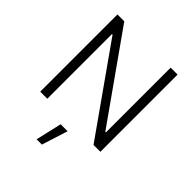

<svg xmlns="http://www.w3.org/2000/svg" viewBox="-260 -882 1279 1279"><g transform="rotate(45 380.0 -242.5)"><path d="M663 -727.3H597.7V-117.5H592L160.9 -727.3H96.6V0H163V-609H168.7L598.4 0H663ZM304 241.5H353.7L411.9 57.5H346.2Z"/></g></svg>

Font: TID UI Light
Style: Regular
Weight: 300
Designer: The TID Project Authors
Foundry: Bakken & Bæck
Version: Version 1.001;hotconv 1.0.109;makeotfexe 2.5.65596